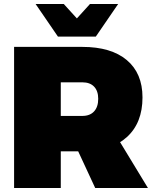

<svg xmlns="http://www.w3.org/2000/svg" viewBox="-20 -934 765 954"><path d="M389 -701Q532 -701 610 -635.5Q688 -570 688 -450Q688 -323 610 -252.5Q532 -182 389 -182H282V0H50V-701ZM389 -358Q427 -358 447.5 -380.5Q468 -403 468 -443Q468 -482 447.5 -503.5Q427 -525 389 -525H282V-358ZM330 -265H554L715 0H453ZM456 -752H268L157 -914H297L417 -782H307L427 -914H567Z"/></svg>

Font: Alexandria Black
Style: Regular
Weight: 900
Designer: Mohamed Gaber
Foundry: Kief Type Foundry
Version: Version 5.100